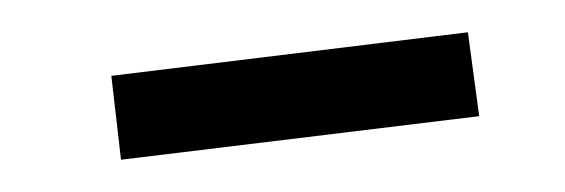

<svg xmlns="http://www.w3.org/2000/svg" viewBox="-20 -338 350 119"><path d="M49 -291 270 -318 277 -266 55 -239Z"/></svg>

Font: Piazzolla Thin Light
Style: Italic
Weight: 300
Italic angle: -11.3°
Version: Version 2.005